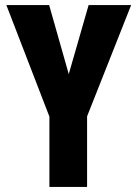

<svg xmlns="http://www.w3.org/2000/svg" viewBox="-20 -734 540 754"><path d="M174 0V-276L5 -714H173L250 -443L328 -714H495L322 -277V0Z"/></svg>

Font: Noto Sans Mono ExtraCondensed Black
Style: Regular
Weight: 900
Width: 2
Designer: Monotype Design Team
Foundry: Monotype Imaging Inc.
Version: Version 2.014